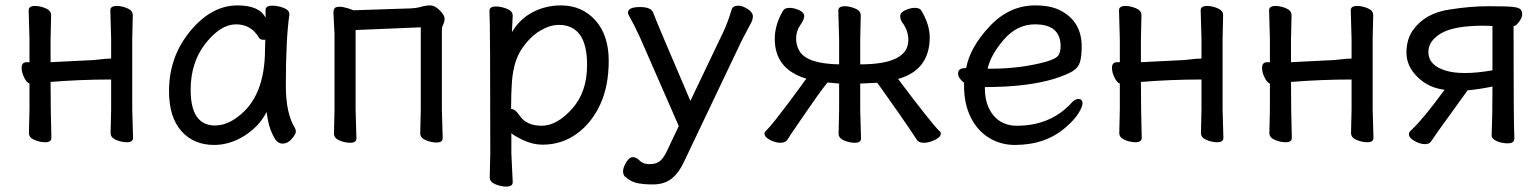

<svg xmlns="http://www.w3.org/2000/svg" viewBox="-20 -512 5688 710"><path d="M449 14Q430 14 409.5 5.5Q389 -3 389 -20L391 -108V-218Q278 -218 167 -209Q167 -109 170 -2Q170 14 147 14Q128 14 107.5 5.5Q87 -3 87 -20L89 -108V-203Q79 -206 69.5 -225Q60 -244 60 -261Q60 -282 79 -282H89V-367L86 -474Q86 -490 110 -490Q128 -490 148.5 -481.5Q169 -473 169 -456L167 -367V-282L327 -290Q341 -291 356 -293Q371 -295 381 -295Q391 -295 391 -296V-367L388 -474Q388 -490 412 -490Q430 -490 450.5 -481.5Q471 -473 471 -456L469 -367V-108L472 -2Q472 14 449 14Z M775 -48Q817 -48 858 -79Q960 -153 960 -330L961 -365H952Q943 -365 938 -372Q909 -422 853 -422Q796 -422 740.5 -352Q685 -282 685 -180Q685 -48 775 -48ZM772 24Q696 24 650.5 -27.5Q605 -79 605 -175Q605 -302 683.5 -397Q762 -492 858 -492Q940 -492 962 -446V-475Q962 -491 987 -491Q1007 -491 1028.5 -483Q1050 -475 1050 -459V-457Q1037 -368 1037 -195Q1037 -92 1071 -38Q1074 -32 1074 -25Q1074 -16 1059 1.5Q1044 19 1025 19Q1005 19 993 -5Q972 -43 966 -98Q938 -44 884 -10Q830 24 772 24Z M1275 16Q1256 16 1235.5 7.5Q1215 -1 1215 -18L1217 -106V-386L1213 -465Q1213 -475 1217 -481Q1221 -487 1236 -487Q1248 -487 1268 -481L1287 -474L1499 -481Q1521 -482 1538 -487Q1555 -492 1571 -492Q1588 -492 1606 -474Q1624 -456 1624 -443Q1624 -431 1619 -421.5Q1614 -412 1614 -402V-107L1617 -1Q1617 15 1594 15Q1575 15 1554.5 6.5Q1534 -2 1534 -19L1536 -107V-411L1295 -401V-106L1298 0Q1298 16 1275 16Z M1983 -47Q2039 -47 2095 -109Q2151 -171 2151 -272Q2151 -420 2046 -420Q2014 -420 1977.5 -398.5Q1941 -377 1910 -332Q1879 -287 1873 -209Q1870 -167 1870 -111L1869 -110Q1869 -109 1871 -109Q1885 -109 1902 -84Q1927 -47 1983 -47ZM1852 178Q1833 178 1812 169.5Q1791 161 1791 144L1793 55Q1793 -421 1790 -472Q1790 -488 1814 -488Q1833 -488 1854.5 -479.5Q1876 -471 1876 -454L1873 -393Q1902 -442 1950 -467Q1998 -492 2054 -492Q2132 -492 2181.5 -437Q2231 -382 2231 -287Q2231 -193 2199 -124.5Q2167 -56 2111.5 -16.5Q2056 23 1986 23Q1950 23 1913.5 5.5Q1877 -12 1871 -20V56L1876 162Q1876 178 1852 178Z M2395 170H2385Q2366 170 2340.5 166Q2315 162 2291 141Q2284 134 2284 121Q2284 108 2295.5 88.5Q2307 69 2320 69Q2333 69 2345.5 82Q2358 95 2382 95Q2406 95 2420 84Q2434 73 2448 43L2490 -46L2346 -375Q2324 -422 2313 -441Q2302 -460 2302 -464Q2302 -486 2346 -486Q2387 -486 2395 -466Q2406 -435 2533 -139L2651 -386Q2670 -424 2686 -478Q2691 -491 2710 -491Q2726 -491 2745 -478.5Q2764 -466 2764 -452Q2764 -440 2758 -428.5Q2752 -417 2741 -396.5Q2730 -376 2721 -358L2510 85Q2490 128 2463 149Q2436 170 2395 170Z M3397 16Q3377 16 3370 4.5Q3363 -7 3345 -33.5Q3327 -60 3304 -93Q3281 -126 3258.5 -157.5Q3236 -189 3224 -206L3161 -203V-106L3164 0Q3164 16 3141 16Q3122 16 3101.5 7.5Q3081 -1 3081 -18L3083 -106V-203L3040 -207Q3006 -164 2964 -102Q2922 -40 2907 -19L2893 3Q2885 16 2866 16Q2848 16 2827.5 5.5Q2807 -5 2807 -18Q2807 -24 2815.5 -31.5Q2824 -39 2846.5 -67.5Q2869 -96 2894 -129Q2919 -162 2939 -190Q2959 -218 2962 -221Q2845 -256 2845 -368Q2845 -421 2876 -473Q2882 -483 2900 -483Q2916 -483 2935 -474.5Q2954 -466 2954 -452Q2954 -440 2939 -418.5Q2924 -397 2924 -370Q2924 -343 2937 -322Q2966 -276 3083 -274V-366L3080 -473Q3080 -489 3104 -489Q3122 -489 3142.5 -480.5Q3163 -472 3163 -455L3161 -366V-274Q3339 -274 3339 -364Q3339 -400 3315 -431Q3309 -440 3309 -452Q3309 -466 3328 -474.5Q3347 -483 3363 -483Q3381 -483 3387 -473Q3418 -421 3418 -374Q3418 -253 3301 -220Q3419 -63 3453 -28Q3459 -26 3459 -18Q3459 -5 3437 5.5Q3415 16 3397 16Z M3644 -258Q3755 -258 3849 -284Q3883 -294 3892.5 -305.5Q3902 -317 3902 -341Q3902 -422 3807 -422Q3741 -422 3692.5 -366Q3644 -310 3632 -258ZM3733 24Q3680 24 3637 -2.5Q3594 -29 3569.5 -78.5Q3545 -128 3545 -195V-206Q3523 -223 3523 -240Q3523 -260 3548 -260L3553 -261Q3567 -337 3639.5 -414.5Q3712 -492 3808 -492Q3872 -492 3909 -469Q3980 -428 3980 -340Q3980 -305 3974 -283.5Q3968 -262 3947 -249Q3926 -236 3880 -221Q3779 -190 3622 -190V-186Q3622 -123 3654 -85Q3686 -47 3740 -47Q3863 -47 3940 -129Q3954 -146 3967 -146Q3983 -146 3983 -130Q3983 -117 3968 -93Q3953 -69 3922 -42Q3847 24 3733 24Z M4481 14Q4462 14 4441.5 5.5Q4421 -3 4421 -20L4423 -108V-218Q4310 -218 4199 -209Q4199 -109 4202 -2Q4202 14 4179 14Q4160 14 4139.5 5.5Q4119 -3 4119 -20L4121 -108V-203Q4111 -206 4101.5 -225Q4092 -244 4092 -261Q4092 -282 4111 -282H4121V-367L4118 -474Q4118 -490 4142 -490Q4160 -490 4180.5 -481.5Q4201 -473 4201 -456L4199 -367V-282L4359 -290Q4373 -291 4388 -293Q4403 -295 4413 -295Q4423 -295 4423 -296V-367L4420 -474Q4420 -490 4444 -490Q4462 -490 4482.5 -481.5Q4503 -473 4503 -456L4501 -367V-108L4504 -2Q4504 14 4481 14Z M5036 14Q5017 14 4996.5 5.5Q4976 -3 4976 -20L4978 -108V-218Q4865 -218 4754 -209Q4754 -109 4757 -2Q4757 14 4734 14Q4715 14 4694.5 5.5Q4674 -3 4674 -20L4676 -108V-203Q4666 -206 4656.5 -225Q4647 -244 4647 -261Q4647 -282 4666 -282H4676V-367L4673 -474Q4673 -490 4697 -490Q4715 -490 4735.5 -481.5Q4756 -473 4756 -456L4754 -367V-282L4914 -290Q4928 -291 4943 -293Q4958 -295 4968 -295Q4978 -295 4978 -296V-367L4975 -474Q4975 -490 4999 -490Q5017 -490 5037.5 -481.5Q5058 -473 5058 -456L5056 -367V-108L5059 -2Q5059 14 5036 14Z M5398 -242Q5442 -242 5499 -252V-416L5467 -417Q5357 -417 5309.5 -389Q5262 -361 5262 -320Q5262 -270 5326 -251Q5354 -242 5398 -242ZM5249 21Q5232 21 5211 9.5Q5190 -2 5190 -16Q5190 -24 5200 -32Q5242 -71 5322 -180Q5263 -187 5222 -227Q5181 -267 5181 -317Q5181 -366 5204 -399Q5249 -464 5342 -477Q5417 -489 5485 -489Q5552 -489 5574.5 -486.5Q5597 -484 5603 -477Q5609 -470 5609 -459Q5609 -447 5597.5 -431.5Q5586 -416 5577 -415Q5577 -51 5580 0Q5580 18 5555 18Q5534 18 5515 10Q5496 2 5496 -12V-13Q5499 -79 5499 -192Q5451 -182 5407 -178Q5381 -141 5337.5 -81.5Q5294 -22 5272 11Q5266 21 5249 21Z"/></svg>

Font: ToneOZ-Pinyin-WenKai-Medium
Style: Medium
Weight: 700
Designer: Fontworks Inc.
Foundry: ToneOZ
Version: Version 0.240331